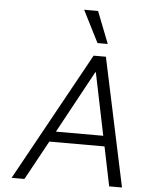

<svg xmlns="http://www.w3.org/2000/svg" viewBox="-62 -994 805 1043"><g transform="rotate(5 341.0 -472.0)"><path d="M529 -214H228L111 0H41L427 -700H494L643 0H573ZM517 -271 447 -611H444L259 -271ZM354 -944H430L498 -770H442Z"/></g></svg>

Font: Be Vietnam Light
Style: Italic
Weight: 300
Italic angle: -9.222°
Designer: Gabriel Lam
Foundry: TypeRant
Version: Version 3.000